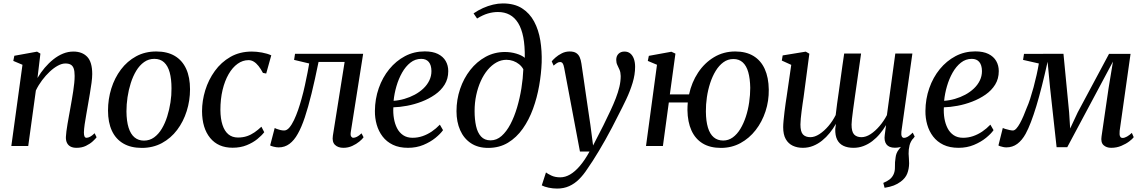

<svg xmlns="http://www.w3.org/2000/svg" viewBox="-20 -851 6666 1119"><path d="M198.5 -396.5Q217 -428 240.5 -455.8Q264 -483.5 291 -505Q318 -526.5 347.2 -538.5Q376.5 -550.5 407.5 -550.5Q459 -550.5 488.2 -520Q517.5 -489.5 517.5 -419.5Q517.5 -398.5 513.5 -368.5Q509.5 -338.5 503.8 -305.2Q498 -272 493 -242Q488.5 -214.5 483 -184.5Q477.5 -154.5 473.5 -126.8Q469.5 -99 469 -79Q469 -62.5 472.8 -55.2Q476.5 -48 484 -48Q493.5 -48 505 -54Q516.5 -60 531.5 -74.5L543 -51Q536.5 -42 520.5 -27.2Q504.5 -12.5 480.8 -1Q457 10.5 426 10.5Q405 10.5 391.2 3.2Q377.5 -4 370.5 -18Q363.5 -32 364 -52.5Q364.5 -66 367 -85.5Q369.5 -105 373.5 -128.5Q377.5 -152 382 -176.5Q386.5 -201 390.5 -223.5Q394.5 -246.5 398.8 -271Q403 -295.5 406.8 -320.2Q410.5 -345 412.8 -367.5Q415 -390 415 -408.5Q415 -436 409.5 -451.8Q404 -467.5 392.2 -474.2Q380.5 -481 361 -481Q340.5 -481 317 -468.2Q293.5 -455.5 270 -433.5Q246.5 -411.5 225.2 -383.2Q204 -355 189 -323.5L144.5 0H46L111 -473.5L57.5 -496L63.5 -526L196 -550L215.5 -538.5Z M890.5 -551Q955 -551 998.8 -525Q1042.5 -499 1065 -449.8Q1087.5 -400.5 1087.5 -330.5Q1087.5 -265 1068.2 -203.8Q1049 -142.5 1012.5 -94Q976 -45.5 923.8 -17.2Q871.5 11 806.5 11Q742.5 11 698.5 -14.8Q654.5 -40.5 632 -89.2Q609.5 -138 609.5 -206.5Q609.5 -273.5 628.8 -335.2Q648 -397 684.8 -445.8Q721.5 -494.5 773.5 -522.8Q825.5 -551 890.5 -551ZM879.5 -508Q846 -508 819.8 -489.2Q793.5 -470.5 774.2 -438.8Q755 -407 742.2 -367Q729.5 -327 723.2 -284.5Q717 -242 717 -202Q717.5 -144.5 729.5 -106.8Q741.5 -69 764.2 -50.2Q787 -31.5 819 -31.5Q852 -31.5 878 -50.2Q904 -69 923 -100.8Q942 -132.5 954.5 -172.2Q967 -212 973.5 -254.2Q980 -296.5 979.5 -336Q979.5 -390.5 969 -428.8Q958.5 -467 936.5 -487.5Q914.5 -508 879.5 -508Z M1335.5 10Q1251.5 10 1204.8 -47Q1158 -104 1157.5 -203Q1157.5 -263.5 1176.2 -324.8Q1195 -386 1232 -437.2Q1269 -488.5 1323.2 -519.5Q1377.5 -550.5 1448 -550.5Q1475 -550.5 1506.8 -544.8Q1538.5 -539 1561 -528.5L1531.5 -422.5L1512.5 -426Q1500 -449.5 1486.8 -466.2Q1473.5 -483 1459 -491.8Q1444.5 -500.5 1428.5 -500.5Q1394.5 -500.5 1364.8 -479.2Q1335 -458 1312.5 -419Q1290 -380 1277.2 -326.8Q1264.5 -273.5 1264.5 -210Q1265 -158.5 1276.8 -122.8Q1288.5 -87 1311 -68.2Q1333.5 -49.5 1367 -49.5Q1396 -49.5 1419.5 -57.5Q1443 -65.5 1463.5 -79.8Q1484 -94 1503.5 -112.5L1520 -80.5Q1505.5 -61.5 1479.8 -40.5Q1454 -19.5 1417.8 -4.8Q1381.5 10 1335.5 10Z M2024.5 -82Q2021.5 -62.5 2026.8 -55.2Q2032 -48 2039 -48Q2048.5 -48 2060.2 -53.8Q2072 -59.5 2087 -74L2099 -51Q2091.5 -40 2074.2 -25.8Q2057 -11.5 2033 -0.5Q2009 10.5 1981.5 10.5Q1950 10.5 1932.2 -6.8Q1914.5 -24 1920 -60L1988.5 -490H1836.5Q1815.5 -386.5 1795.8 -306Q1776 -225.5 1756.5 -167Q1737 -108.5 1715.5 -71Q1694.5 -33 1667 -12.5Q1639.5 8 1604 8Q1590.5 8 1574 3.8Q1557.5 -0.5 1554.5 -3.5L1581 -105Q1584 -103 1593.2 -99.5Q1602.5 -96 1614 -93.2Q1625.5 -90.5 1636 -90.5Q1652 -90.5 1666.2 -107.2Q1680.5 -124 1693.5 -151.2Q1706.5 -178.5 1717.5 -210.5Q1728.5 -242.5 1737 -273.5Q1748.5 -314 1757.2 -354.5Q1766 -395 1772.5 -428.5Q1779 -462 1782 -481L1694 -502L1699.5 -537.5H2096.5Z M2562 -92.5Q2547.5 -71.5 2518 -47.5Q2488.5 -23.5 2447.8 -6.5Q2407 10.5 2358 10.5Q2306.5 10.5 2269.8 -7.2Q2233 -25 2209.8 -55.5Q2186.5 -86 2175.5 -124.5Q2164.5 -163 2165 -204.5Q2165.5 -274.5 2187.5 -337.2Q2209.5 -400 2248.8 -448Q2288 -496 2340.5 -523.8Q2393 -551.5 2455.5 -551.5Q2502 -551.5 2532.2 -536.5Q2562.5 -521.5 2577.5 -495.5Q2592.5 -469.5 2592.5 -436.5Q2592.5 -392 2571.5 -358Q2550.5 -324 2515.2 -299.5Q2480 -275 2437.8 -258.8Q2395.5 -242.5 2352.2 -234.5Q2309 -226.5 2272.5 -225.5Q2270.5 -192.5 2275.8 -161Q2281 -129.5 2294 -104Q2307 -78.5 2329.5 -63.2Q2352 -48 2384.5 -48Q2414.5 -48 2442.5 -57.5Q2470.5 -67 2496 -84.2Q2521.5 -101.5 2543.5 -124.5ZM2435 -508Q2400 -508 2372 -486Q2344 -464 2323.5 -427.8Q2303 -391.5 2290.5 -348.5Q2278 -305.5 2274 -263.5Q2305.5 -265.5 2337.2 -274.8Q2369 -284 2397.2 -299.2Q2425.5 -314.5 2447.5 -335.2Q2469.5 -356 2482 -381.8Q2494.5 -407.5 2494.5 -437Q2494 -472 2478.8 -490Q2463.5 -508 2435 -508Z M2825 11Q2766 11 2724.8 -16.2Q2683.5 -43.5 2662 -92Q2640.5 -140.5 2640.5 -203Q2640.5 -270.5 2661.5 -332.5Q2682.5 -394.5 2720.5 -443Q2758.5 -491.5 2810.2 -519.8Q2862 -548 2923 -548Q2957 -548 2989 -538.5Q3021 -529 3038.5 -514Q3039.5 -583.5 3029.8 -633.8Q3020 -684 2999.8 -716.8Q2979.5 -749.5 2950 -765.2Q2920.5 -781 2882 -781Q2852.5 -781 2823 -772.2Q2793.5 -763.5 2760.5 -743L2740 -773Q2766 -791 2795 -804Q2824 -817 2853.5 -824Q2883 -831 2910.5 -831Q2978 -831 3022.5 -802.5Q3067 -774 3093 -725.5Q3119 -677 3129 -615.2Q3139 -553.5 3137 -487Q3134.5 -421 3122.2 -351.2Q3110 -281.5 3086.5 -217Q3063 -152.5 3026.8 -101Q2990.5 -49.5 2940.5 -19.2Q2890.5 11 2825 11ZM2839 -33Q2874.5 -33 2903.2 -58.5Q2932 -84 2954.8 -127.2Q2977.5 -170.5 2993.5 -224.5Q3009.5 -278.5 3018.8 -336.2Q3028 -394 3030 -447.5Q3020.5 -464.5 3005.2 -476.8Q2990 -489 2971 -495.8Q2952 -502.5 2931.5 -502.5Q2901 -502.5 2873.2 -487Q2845.5 -471.5 2822.2 -443.8Q2799 -416 2782 -378.5Q2765 -341 2755.5 -296.5Q2746 -252 2746 -204Q2746 -155 2754.5 -116.5Q2763 -78 2783.5 -55.5Q2804 -33 2839 -33Z M3268 -456Q3264.5 -475 3259 -482.2Q3253.5 -489.5 3244.5 -489.5Q3235.5 -489.5 3226.8 -484Q3218 -478.5 3206.5 -468.5L3195.5 -493.5Q3202 -502 3217.5 -515.8Q3233 -529.5 3254.2 -540.2Q3275.5 -551 3300 -551Q3324 -551 3337.8 -542.2Q3351.5 -533.5 3358.5 -517.8Q3365.5 -502 3368.5 -480.5Q3375 -437 3381.5 -392.2Q3388 -347.5 3394.5 -302Q3401 -256.5 3407.8 -211.2Q3414.5 -166 3421 -122L3436.5 -3L3496.5 -120Q3519 -166 3537.5 -205.2Q3556 -244.5 3569.2 -279Q3582.5 -313.5 3590 -345.2Q3597.5 -377 3597.5 -408Q3597 -429.5 3590.8 -444Q3584.5 -458.5 3578 -471.8Q3571.5 -485 3571.5 -502Q3571.5 -524.5 3584.8 -537.5Q3598 -550.5 3619.5 -550.5Q3640 -550.5 3653.8 -539Q3667.5 -527.5 3674.5 -507.5Q3681.5 -487.5 3681.5 -461.5Q3681.5 -416.5 3667 -368.5Q3652.5 -320.5 3629.8 -272.5Q3607 -224.5 3583 -178.5Q3565.5 -143 3546.5 -107Q3527.5 -71 3508.5 -37Q3489.5 -3 3470.8 28Q3452 59 3435 85.8Q3418 112.5 3403 133.5Q3381 167.5 3355 193.5Q3329 219.5 3297.2 233.8Q3265.5 248 3226.5 248Q3202.5 248 3177.5 242.8Q3152.5 237.5 3137.5 229.5L3162 154Q3172 162 3193.5 172.2Q3215 182.5 3245.5 182.5Q3274 182.5 3302.5 166Q3331 149.5 3359.5 116.2Q3388 83 3416 32H3360Z M3884 -301H3996Q4011 -371 4048.5 -427.8Q4086 -484.5 4141.5 -517.8Q4197 -551 4265 -551Q4328 -551 4371.2 -524.8Q4414.5 -498.5 4437 -449Q4459.5 -399.5 4460.5 -329.5Q4461.5 -263 4441.5 -202Q4421.5 -141 4384.2 -93Q4347 -45 4295.5 -17Q4244 11 4181.5 11Q4118.5 11 4075.5 -15Q4032.5 -41 4010 -90.5Q3987.5 -140 3986.5 -209.5Q3986.5 -220.5 3987 -231.8Q3987.5 -243 3988.5 -254H3878L3843.5 0H3745L3809 -473.5L3755.5 -496L3761.5 -525.5L3893 -549.5L3916.5 -538.5ZM4254.5 -507Q4222 -507 4196.2 -488.2Q4170.5 -469.5 4151.2 -438Q4132 -406.5 4119 -366.8Q4106 -327 4099.8 -284.2Q4093.5 -241.5 4094 -200.5Q4094.5 -144.5 4106 -107Q4117.5 -69.5 4139.8 -50.8Q4162 -32 4195 -32Q4225.5 -32 4250.8 -50.2Q4276 -68.5 4295 -100Q4314 -131.5 4327 -171.2Q4340 -211 4346.2 -254.5Q4352.5 -298 4352.5 -339.5Q4351.5 -393 4341 -430.2Q4330.5 -467.5 4309 -487.2Q4287.5 -507 4254.5 -507Z M5135.5 243.5 5128 215Q5150.5 205.5 5164.2 195Q5178 184.5 5186.5 168Q5196.5 148.5 5195.8 121.5Q5195 94.5 5199.5 67.5Q5202.5 40.5 5218 21.2Q5233.5 2 5244 -12L5304 -47Q5286.5 -26.5 5280.8 -3.5Q5275 19.5 5275.5 45Q5276 57.5 5277.2 72.2Q5278.5 87 5278.5 101Q5278 133.5 5267.5 160.5Q5257 187.5 5229 208Q5211 221.5 5189.2 230Q5167.5 238.5 5135.5 243.5ZM4663.5 -285Q4661 -268.5 4657.8 -247Q4654.5 -225.5 4651.8 -203Q4649 -180.5 4647 -160.2Q4645 -140 4645 -125.5Q4645 -83 4660 -67.2Q4675 -51.5 4703 -51.5Q4728 -51.5 4755.5 -69.2Q4783 -87 4808 -116.2Q4833 -145.5 4850.5 -180.5Q4854 -212 4858.8 -247.2Q4863.5 -282.5 4868.5 -315.5Q4874 -353 4879 -391.2Q4884 -429.5 4889.5 -467Q4895 -504.5 4900 -539H4998.5Q4987.5 -462.5 4978.8 -401Q4970 -339.5 4963.2 -292.5Q4956.5 -245.5 4952 -212Q4947.5 -178.5 4945.2 -157Q4943 -135.5 4943 -125Q4943 -83 4958 -67.2Q4973 -51.5 5000.5 -51.5Q5026.5 -51.5 5053.8 -69.2Q5081 -87 5106 -116.2Q5131 -145.5 5149 -180L5198 -539H5297.5L5233.5 -84.5Q5231.5 -66 5235.5 -56.8Q5239.5 -47.5 5249 -47.5Q5259 -47.5 5271 -54.5Q5283 -61.5 5299.5 -78L5311 -55Q5304.5 -44.5 5288.5 -29.2Q5272.5 -14 5248.8 -2Q5225 10 5195.5 10Q5161 10 5146.2 -9.8Q5131.5 -29.5 5136.5 -64.5L5144 -122Q5128 -95 5107.8 -70.8Q5087.5 -46.5 5063.5 -28.2Q5039.5 -10 5012.2 0.2Q4985 10.5 4954 10.5Q4920 10.5 4895.8 -1Q4871.5 -12.5 4859.2 -36.8Q4847 -61 4848 -99.5L4852 -129.5Q4836 -101.5 4815.8 -76.2Q4795.5 -51 4771.2 -31.5Q4747 -12 4719 -0.8Q4691 10.5 4659 10.5Q4626 10.5 4600.2 -1.8Q4574.5 -14 4559.5 -40.2Q4544.5 -66.5 4544.5 -110Q4544.5 -125.5 4546.8 -149.2Q4549 -173 4552.2 -199.5Q4555.5 -226 4558.8 -249.5Q4562 -273 4564.5 -287L4591.5 -473L4536.5 -498L4541.5 -528L4676 -550L4697 -538Z M5770.5 -92.5Q5756 -71.5 5726.5 -47.5Q5697 -23.5 5656.2 -6.5Q5615.5 10.5 5566.5 10.5Q5515 10.5 5478.2 -7.2Q5441.5 -25 5418.2 -55.5Q5395 -86 5384 -124.5Q5373 -163 5373.5 -204.5Q5374 -274.5 5396 -337.2Q5418 -400 5457.2 -448Q5496.5 -496 5549 -523.8Q5601.5 -551.5 5664 -551.5Q5710.5 -551.5 5740.8 -536.5Q5771 -521.5 5786 -495.5Q5801 -469.5 5801 -436.5Q5801 -392 5780 -358Q5759 -324 5723.8 -299.5Q5688.5 -275 5646.2 -258.8Q5604 -242.5 5560.8 -234.5Q5517.5 -226.5 5481 -225.5Q5479 -192.5 5484.2 -161Q5489.5 -129.5 5502.5 -104Q5515.5 -78.5 5538 -63.2Q5560.5 -48 5593 -48Q5623 -48 5651 -57.5Q5679 -67 5704.5 -84.2Q5730 -101.5 5752 -124.5ZM5643.5 -508Q5608.5 -508 5580.5 -486Q5552.5 -464 5532 -427.8Q5511.5 -391.5 5499 -348.5Q5486.5 -305.5 5482.5 -263.5Q5514 -265.5 5545.8 -274.8Q5577.5 -284 5605.8 -299.2Q5634 -314.5 5656 -335.2Q5678 -356 5690.5 -381.8Q5703 -407.5 5703 -437Q5702.5 -472 5687.2 -490Q5672 -508 5643.5 -508Z M6456 10.5Q6428.5 10.5 6411.5 -5.2Q6394.5 -21 6400 -56.5L6441 -337.5L6466.5 -492L6388 -345L6200 7H6138L6100 -339L6085.5 -491Q6068.5 -414.5 6052.2 -350Q6036 -285.5 6020 -233Q6004 -180.5 5988.5 -140Q5973 -99.5 5957.5 -71Q5936.5 -33 5908.8 -12.5Q5881 8 5845 8Q5837 8 5827 6Q5817 4 5809 1.2Q5801 -1.5 5799 -3.5L5824.5 -105.5Q5828 -103 5839.2 -99.5Q5850.5 -96 5863.5 -93.2Q5876.5 -90.5 5883 -90.5Q5893 -90.5 5903.5 -102Q5914 -113.5 5924.5 -132.8Q5935 -152 5945 -175.2Q5955 -198.5 5963.5 -221.5Q5973.5 -243.5 5983.8 -275Q5994 -306.5 6003.8 -342.5Q6013.5 -378.5 6021.5 -414.5Q6029.5 -450.5 6034.5 -481L5942.5 -502L5948 -537L6178 -537.5L6211 -196L6217 -102L6261 -196L6443.5 -537H6569L6505.5 -88.5Q6504.5 -78 6505 -68.5Q6505.5 -59 6509.8 -53Q6514 -47 6522.5 -47Q6534 -47 6548.5 -55.2Q6563 -63.5 6576.5 -76.5L6587.5 -51.5Q6581 -42 6561.8 -27.2Q6542.5 -12.5 6515.2 -1Q6488 10.5 6456 10.5Z"/></svg>

Font: Merriweather 60pt
Style: Italic
Weight: 400
Italic angle: -7.8°
Version: Version 2.101